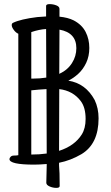

<svg xmlns="http://www.w3.org/2000/svg" viewBox="-20 -790 540 933"><path d="M205 -413Q205 -564 204 -649Q170 -647 132 -634V-408H139Q175 -408 205 -413ZM269 -646 268 -431Q309 -450 330 -484Q351 -517 351 -556Q351 -631 269 -646ZM207 7Q171 10 146 10Q26 10 26 -17Q26 -22 31.5 -28Q37 -34 47 -34Q62 -34 69 -36V-626Q57 -631 47 -644.5Q37 -658 37 -668Q37 -676 43 -679Q80 -697 161 -707Q184 -709 204 -710V-761Q204 -770 221 -770Q238 -770 253.5 -764Q269 -758 269 -747V-709Q310 -705 338 -691Q378 -670 396 -635Q414 -600 414 -557Q414 -517 399 -485Q384 -453 360.5 -431.5Q337 -410 312 -398Q396 -385 440 -304Q459 -264 459 -215Q459 -91 376 -41Q323 -10 267 1V14Q270 41 270 114Q270 123 253.5 123Q237 123 221 116Q205 109 205 98L207 15ZM268 -357 267 -57Q342 -81 377 -136Q396 -166 396 -212Q396 -267 373 -298Q335 -349 268 -357ZM206 -357Q168 -355 132 -351V-39Q172 -39 207 -44Q206 -223 206 -357Z"/></svg>

Font: Moon Stars Kai T HW
Style: Regular
Weight: 400
Designer: GuiWonder
Version: Version 1.101